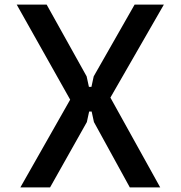

<svg xmlns="http://www.w3.org/2000/svg" viewBox="-20 -820 790 840"><path d="M287 -384 53 -800H184L359 -486L369 -440H380L390 -486L569 -800H697L463 -393L681 0H548L391 -286L381 -332H370L360 -286L199 0H69Z"/></svg>

Font: Martian Mono sWd Rg
Style: Regular
Weight: 400
Width: 6
Monospace: yes
Designer: Roman Shamin
Foundry: Evil Martians
Version: Version 1.000